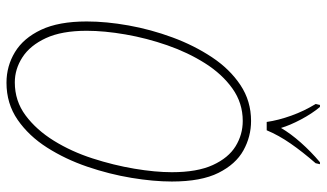

<svg xmlns="http://www.w3.org/2000/svg" viewBox="-222 -748 982 577"><g transform="rotate(90 268.5 -460.0)"><path d="M229 11Q179 11 137 -14.5Q95 -40 70 -93Q45 -146 45 -230Q45 -289 57 -356Q69 -423 93 -488Q117 -553 152.5 -606.5Q188 -660 236 -692Q284 -724 344 -724Q391 -724 432.5 -701Q474 -678 500 -626Q526 -574 526 -486Q526 -431 515 -364.5Q504 -298 481.5 -232Q459 -166 424 -111Q389 -56 340.5 -22.5Q292 11 229 11ZM228 -14Q284 -14 327.5 -46.5Q371 -79 403.5 -131.5Q436 -184 456.5 -247.5Q477 -311 487.5 -373.5Q498 -436 498 -486Q498 -562 476.5 -609Q455 -656 420 -677.5Q385 -699 344 -699Q290 -699 246.5 -668Q203 -637 170.5 -585.5Q138 -534 116.5 -472Q95 -410 84 -346.5Q73 -283 73 -230Q73 -155 95 -107.5Q117 -60 152.5 -37Q188 -14 228 -14ZM347 -771Q342 -806 328 -845Q314 -884 293 -918L296 -931H302Q322 -907 339.5 -874Q357 -841 365 -814Q382 -843 409 -873.5Q436 -904 468 -931H474L471 -918Q437 -879 412 -843Q387 -807 372 -771Z"/></g></svg>

Font: Noto Serif ExtraCondensed Thin
Style: Italic
Weight: 100
Width: 2
Italic angle: -12°
Designer: Monotype Design Team
Foundry: Monotype Imaging Inc.
Version: Version 2.013